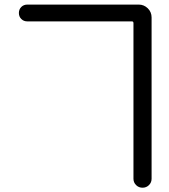

<svg xmlns="http://www.w3.org/2000/svg" viewBox="-20 -790 758 859"><path d="M577.1 -686.5Q577.1 -694.3 570.3 -694.3H102.5Q85.9 -694.3 75.2 -705.1Q64.5 -715.8 64.5 -731.9Q64.5 -748 75.2 -758.8Q85.9 -769.5 102.5 -769.5H600.6Q624 -769.5 641.1 -752.9Q658.2 -736.3 658.2 -711.9V9.8Q658.2 26.4 646.5 38.1Q634.8 49.8 617.7 49.8Q600.6 49.8 588.9 38.1Q577.1 26.4 577.1 9.8Z"/></svg>

Font: Gen Jyuu Gothic P Regular
Style: Regular
Weight: 400
Designer: [Source Han Sans]
Ryoko NISHIZUKA  (kana & ideographs); Paul D. Hunt (Latin, Greek & Cyrillic); Wenlong ZHANG  (bopomofo
Version: Version 1.002.20150607